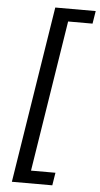

<svg xmlns="http://www.w3.org/2000/svg" viewBox="-60 -742 499 958"><g transform="rotate(5 190.0 -262.5)"><path d="M37.2 180 177.2 -705H379.7L369.4 -641.2H247.1L127.5 116.2H249.9L239.7 180Z"/></g></svg>

Font: Mulish ExtraLight
Style: Italic
Weight: 200
Italic angle: -9°
Designer: Vernon Adams
Foundry: Vernon Adams
Version: Version 3.603